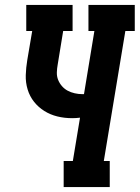

<svg xmlns="http://www.w3.org/2000/svg" viewBox="-20 -755 564 775"><path d="M237 0V-105H274L303 -280Q295 -279 287 -278.5Q279 -278 271 -278Q240 -278 211.5 -285Q183 -292 159 -307Q135 -322 117.5 -344Q100 -366 91.5 -394Q83 -422 84 -452Q85 -482 90 -512L110 -630H86V-735H273V-630H235L213 -495Q210 -479 209.5 -463Q209 -447 214.5 -433Q220 -419 230 -407.5Q240 -396 253 -389Q266 -382 281.5 -378.5Q297 -375 312 -375Q314 -375 315.5 -375Q317 -375 319 -375L361 -630H337V-735H524V-630H486L399 -105H423V0Z"/></svg>

Font: Iosevka Curly Slab XBdObl
Style: Regular
Weight: 800
Italic angle: -9°
Monospace: yes
Designer: Belleve Invis
Foundry: Belleve Invis
Version: Version 11.1.0; ttfautohint (v1.8.3)